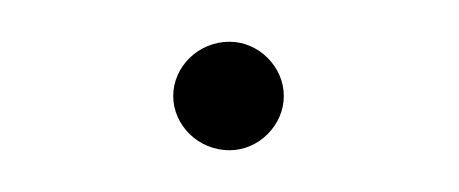

<svg xmlns="http://www.w3.org/2000/svg" viewBox="-20 -387 220 92"><path d="M116 -341C116 -355 104 -367 90 -367C75 -367 63 -355 63 -341C63 -327 75 -315 90 -315C104 -315 116 -327 116 -341Z"/></svg>

Font: Sacramento
Style: Regular
Weight: 400
Designer: Astigmatic (AOETI)
Foundry: Astigmatic (AOETI)
Version: Version 1.000